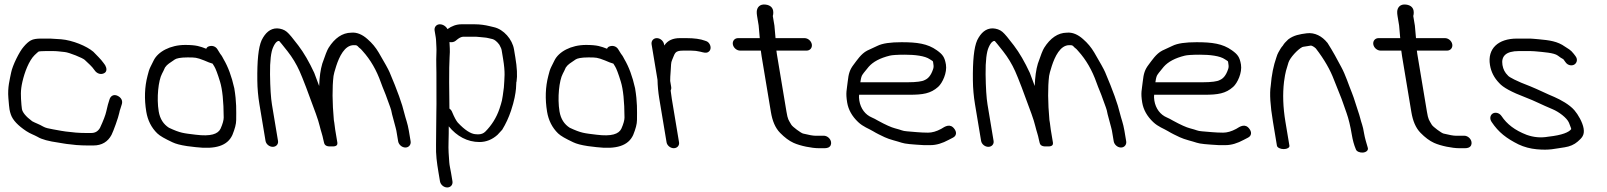

<svg xmlns="http://www.w3.org/2000/svg" viewBox="-20 -651 7082 846"><path d="M160.9 -481C141.9 -481 126.8 -479 115.7 -472.9C105.8 -467.5 95.5 -458.3 84.2 -444.9C65.1 -423.6 35.2 -362.3 29.2 -331.9C23 -300.2 13 -266.8 16.9 -219.1C19 -192.7 20.6 -176.5 21.9 -168.9C23.1 -161.7 25.2 -153.9 27.7 -146.7C36.1 -121.4 60 -97.3 95.5 -73.6C113.7 -61.5 130.6 -56.4 145.2 -48.2C164 -36.6 195.2 -28.5 237.5 -22.6C254.5 -20.2 268.4 -16.6 290.4 -14.9L315.2 -12.1L315.5 -12C333.8 -10.7 350.8 -10 366.8 -10H391.1C429.1 -10 455.3 -26.5 471.4 -56.7C479.2 -71.6 502.1 -134.9 505.5 -153.4C506.9 -160.9 508.5 -166.6 510 -170.3L510.2 -170.7L516.8 -192C518.7 -198 519.1 -205.6 515.4 -213C511.7 -220.3 505.2 -225.3 498.6 -228.6C480.9 -237.5 467.1 -227.9 462.6 -213.1C456.6 -193.6 454.4 -188.7 448.3 -160.1C445 -144.6 435.5 -119.4 420.5 -87.4C411.3 -71.7 398.6 -65 381.9 -65H357.6C342.7 -65 327.5 -65.6 313.6 -66.8L287.6 -69.6C276.2 -70.5 264 -72.1 249.2 -74.7L213.6 -81.1C194.7 -84.5 180.5 -87.3 170.1 -93.4C152.7 -103.7 134.1 -109.7 121.8 -116.8C93.1 -137.9 78.9 -156.7 76.6 -170.7C75.8 -175.5 75.1 -181.6 74.5 -188.9C71.5 -228.3 69.6 -250.8 78.7 -290.6C88.4 -333.1 107.6 -383.6 132.1 -407.8C141.4 -416.9 148.3 -422.7 150.7 -424.2C152.8 -424.7 164.6 -426 182.5 -426H209.6C232.9 -426 236.1 -424.5 264.8 -421.8C285.4 -419.9 344.9 -395.2 353 -387.4C369.2 -371.7 385 -359 396.2 -342.2C407.2 -325.6 425.7 -320.5 440.3 -329.3C452.6 -336.6 449.9 -352 443.6 -363.1L443.2 -363.9L436.5 -373.2C424.7 -390.4 402.4 -410.9 392.2 -422L391.6 -422.7L390.8 -423.3C362.5 -447.6 300.1 -473.8 249 -478L201.5 -481Z M924.9 -357.2C929.9 -349.1 938.9 -326.2 949.6 -290.9C959.8 -257.6 965.4 -204.5 965.7 -133C965.7 -122.2 961.4 -105.2 951.9 -84.1C940.6 -60.2 908.4 -49.1 842.6 -57.4C787.9 -64.2 775.6 -64.1 724.4 -88.1C700.7 -103.3 685 -126.3 679.3 -160.2C669.5 -219.3 677.9 -296.8 693.9 -326.3C698.4 -334.6 702.3 -342.7 707 -353.5C717 -368.4 728.8 -373.8 750.4 -389C757.1 -393.7 775.1 -398 805.5 -398C840.3 -398 845.5 -398.1 879.6 -384.7C895.6 -377.7 907 -373.2 916.7 -370.6C917.9 -368.6 921.5 -362.8 924.9 -357.2ZM886.4 -437.1C862.7 -446 846.3 -453 796.3 -453C729.6 -453 675.5 -422.7 657 -384.4L642.8 -355.9C637.8 -345.9 633.6 -332.7 630.1 -317.2C617.1 -267.8 615.3 -214.5 624.6 -158.5C630.9 -120.9 646.9 -88.6 673 -63.3C684.9 -51.8 706.4 -39.9 739.7 -24.2C754.7 -17 774.6 -11.8 804.5 -7.2L842.7 -2.6C929.3 7.7 982.1 -8.5 1003.9 -56.1C1014.9 -83.2 1020.6 -104.2 1020.7 -121.9C1020.9 -165.6 1022.7 -200 1012.3 -262.5L1012.2 -262.9L1012.1 -263.2C1000.7 -314.2 985.1 -356.5 965 -390.4C960.7 -397.6 959.3 -403.1 950.4 -413.9L939.2 -432C930.4 -448 913.1 -451.9 898.8 -446.2C894.3 -444.4 891.5 -442.2 888.7 -436.2C888.3 -436.4 887.1 -436.8 886.4 -437.1Z M1453.3 -107.8 1453.3 -108.2 1451 -122.1C1444 -199.9 1443.5 -265.6 1449.6 -316.3C1450.5 -323.3 1454.5 -338.7 1461.6 -360.5C1474.9 -401.2 1498.5 -452 1538.4 -452C1552.1 -452 1552.1 -452 1561.2 -442.2L1562.4 -441L1563.8 -440C1567.9 -437.1 1572.4 -432.9 1577 -427.1L1577.3 -426.7L1577.7 -426.3C1612.8 -387.6 1639.2 -341.4 1658.4 -287.2C1668.4 -258.9 1677 -242.3 1687.3 -211.9C1697.9 -180.5 1703 -174 1707.3 -148.5L1707.4 -147.9L1723.4 -88.1C1724.9 -82.8 1725.9 -78.9 1726.4 -75.5L1734.3 -28.5C1736.8 -13.5 1751.3 -1 1766.3 -1C1781.4 -1 1791.8 -13.5 1789.3 -28.5L1781.4 -75.5C1776 -108.2 1767.3 -128.2 1761.8 -151.3C1752.4 -192.3 1730.6 -252.6 1696.5 -332.9C1690.5 -346.8 1674.9 -374.7 1648.7 -419.4C1635.3 -442.1 1619.7 -461 1598.9 -479C1577 -498.5 1552.9 -509.6 1527.4 -507C1488.3 -506.6 1454.7 -482.9 1427.9 -440.4C1421.4 -430.1 1412.9 -408.1 1400.1 -370.7C1392.1 -343.9 1387.8 -312.2 1386.3 -272.1C1377.7 -295.3 1368 -321.6 1364.9 -329.2L1364.8 -329.5L1364.7 -329.8C1342.3 -378.1 1319 -418.4 1294.3 -450.8C1270.3 -482.4 1254.8 -501.4 1243.9 -510.6C1232.2 -520.5 1217.3 -525.2 1201.4 -526L1201.1 -526H1200.7C1170.8 -526 1149.1 -506.5 1133.1 -474.4L1132.9 -474.1L1132.8 -473.8C1118.4 -441.6 1112.8 -383 1113.8 -296.3C1114.2 -261.2 1117.3 -226.3 1123.1 -191.5L1150 -30.1C1152.4 -15.8 1166.8 -4 1181.8 -4C1196.9 -4 1207.4 -15.8 1205 -30L1178.2 -190.8C1173.5 -219.4 1170.6 -263.9 1169.8 -323.6C1169.1 -383 1174.3 -423.1 1183.4 -442.5C1193.5 -465.9 1203.6 -470.8 1207.5 -470.5C1210.2 -470.4 1210.6 -469.8 1210.8 -469.7C1212.6 -467.9 1226.1 -451.7 1247 -425C1268.4 -397.7 1286 -368.6 1300 -337.4C1314 -306 1338.2 -243 1372 -149.3C1379.8 -127.6 1385.4 -109.7 1388.6 -96C1394.1 -73 1401.5 -53.8 1404.2 -37.5L1404.4 -36.7L1404.6 -36C1406.1 -31.1 1407.1 -26.6 1407.8 -22.5C1411.1 -2.9 1435 -6 1439.9 -6C1444.8 -6 1469.7 -2.9 1466.5 -22.5L1457 -79.5C1455.8 -86.5 1454.6 -96 1453.3 -107.8Z M1960.3 -172.6C1959.1 -220.9 1958 -357.8 1961 -399.2C1962.2 -416 1962.5 -428.7 1961.9 -438C1961.3 -446 1961.1 -455.9 1960.5 -465.7C1969.7 -463.8 1980.1 -465.3 1987 -470.8L1998.1 -479.7C2007.6 -486.6 2015.7 -489 2020 -489H2079.7C2089.5 -489 2103.4 -486.2 2117.4 -485.5C2125.8 -485 2139.5 -481 2150.1 -478.8C2158.6 -477 2171.1 -466.9 2180.4 -453.7L2186.7 -441.1C2188.6 -437.3 2189.8 -433.5 2190.5 -429.5L2196.6 -392.5C2207.2 -328.8 2202.6 -308.8 2200.2 -265.6C2192 -202 2192.1 -207.7 2180.7 -171.3C2167.4 -132.2 2146.1 -98.9 2118.7 -71.3C2110.3 -62.9 2100.1 -59 2085.8 -59C2081 -59 2077.1 -59.3 2072.8 -59.9C2054.1 -62.1 2028.4 -77.2 1997 -111C1990.5 -118.6 1982 -133.8 1972.7 -156.2C1970.4 -162.4 1966.9 -168 1960.3 -172.6ZM1917.9 -544C1902.9 -544 1892.5 -531.5 1895 -516.5L1900 -486.5C1900.9 -481.2 1901.5 -474.9 1901.7 -467.6C1902.3 -448.3 1903.9 -437.6 1903 -419.1C1900.9 -377.2 1903.6 -348.7 1903 -295.8C1902.4 -237.4 1904 -208.2 1902.7 -159.1C1901.8 -123.5 1902.1 -48.2 1901.3 -12.5C1900.2 31.9 1904.4 62.5 1912.4 110.5L1918.6 147.5C1921.2 163.1 1935.6 175 1950.6 175C1965.7 175 1976.2 163.1 1973.6 147.5L1967.4 110.5C1964.4 92.5 1960.6 78.3 1959.6 64.2C1957.5 32.2 1955.1 11.6 1956.4 -26.3C1957.3 -51 1957.2 -72.7 1957.3 -94.3C1992.8 -50.8 2039.4 -25.2 2092.6 -25.2C2122.6 -25.2 2148.9 -36.3 2171.4 -56.3L2171.8 -56.6L2172.1 -56.9C2179.9 -65.2 2186.8 -72.4 2192.2 -78.7L2192.8 -79.3L2193.2 -80C2208.6 -105.1 2221.4 -132.8 2231.6 -163C2261.2 -251 2252.4 -291.9 2256 -290.9C2260.1 -317.7 2258.2 -353.3 2250.7 -398.1L2244.8 -433.6C2237.4 -477.9 2199.2 -521.4 2157.1 -531.1L2136.2 -536.1C2117.9 -540.5 2095.9 -544 2072.2 -544H2013.3C1991 -544 1970.1 -536.2 1951.6 -522.7C1945.9 -534.5 1932 -544 1917.9 -544Z M2690.9 -357.2C2695.9 -349.1 2704.9 -326.2 2715.6 -290.9C2725.8 -257.6 2731.4 -204.5 2731.7 -133C2731.7 -122.2 2727.4 -105.2 2717.9 -84.1C2706.6 -60.2 2674.4 -49.1 2608.6 -57.4C2553.9 -64.2 2541.6 -64.1 2490.4 -88.1C2466.7 -103.3 2451 -126.3 2445.3 -160.2C2435.5 -219.3 2443.9 -296.8 2459.9 -326.3C2464.4 -334.6 2468.3 -342.7 2473 -353.5C2483 -368.4 2494.8 -373.8 2516.4 -389C2523.1 -393.7 2541.1 -398 2571.5 -398C2606.3 -398 2611.5 -398.1 2645.6 -384.7C2661.6 -377.7 2673 -373.2 2682.7 -370.6C2683.9 -368.6 2687.5 -362.8 2690.9 -357.2ZM2652.4 -437.1C2628.7 -446 2612.3 -453 2562.3 -453C2495.6 -453 2441.5 -422.7 2423 -384.4L2408.8 -355.9C2403.8 -345.9 2399.6 -332.7 2396.1 -317.2C2383.1 -267.8 2381.3 -214.5 2390.6 -158.5C2396.9 -120.9 2412.9 -88.6 2439 -63.3C2450.9 -51.8 2472.4 -39.9 2505.7 -24.2C2520.7 -17 2540.6 -11.8 2570.5 -7.2L2608.7 -2.6C2695.3 7.7 2748.1 -8.5 2769.9 -56.1C2780.9 -83.2 2786.6 -104.2 2786.7 -121.9C2786.9 -165.6 2788.7 -200 2778.3 -262.5L2778.2 -262.9L2778.1 -263.2C2766.7 -314.2 2751.1 -356.5 2731 -390.4C2726.7 -397.6 2725.3 -403.1 2716.4 -413.9L2705.2 -432C2696.4 -448 2679.1 -451.9 2664.8 -446.2C2660.3 -444.4 2657.5 -442.2 2654.7 -436.2C2654.3 -436.4 2653.1 -436.8 2652.4 -437.1Z M2877.2 -298.9C2877.7 -273.7 2880.3 -244.4 2884.9 -216.6L2917 -24.1C2919.4 -9.8 2933.8 2 2948.8 2C2963.9 2 2974.4 -9.8 2972 -24L2940.1 -215.8C2938.1 -227.6 2936.6 -238.7 2935.5 -249.2L2935.4 -249.5L2935.1 -251.8C2936.8 -254.8 2938.5 -261.5 2937.6 -266.9L2933 -294.4C2932.9 -304.3 2933.6 -319.7 2935.2 -338.8C2937.3 -363.2 2935.6 -374.3 2941.7 -387.4C2954.4 -414.5 2950.6 -428 2990.2 -428H3024.7C3039.4 -428 3053.1 -426.4 3065.8 -423.2C3079.7 -419.7 3090.5 -416.2 3099.9 -421.3C3113.6 -428.8 3113.7 -446.2 3105.7 -458.3C3101.6 -464.4 3097.5 -468.5 3086.3 -471.7C3066.6 -479.2 3038.7 -483 3004.3 -483H2975.1C2945.4 -483 2922.1 -472.8 2908.1 -452C2907.6 -451.3 2907.5 -451.1 2907 -450.3L2906.1 -455.5C2903.6 -470.5 2889.1 -483 2874.1 -483C2859 -483 2848.6 -470.5 2851.1 -455.5Z M3609.7 -53H3571.2C3562.7 -53 3544.5 -56 3518.6 -62.5C3509.7 -64.4 3471.9 -92.4 3466.8 -101.3C3454.3 -122.8 3451.2 -123.7 3445.3 -159.4L3403.1 -412.5C3402.1 -418.8 3401.4 -424 3401 -428H3534.2C3549.3 -428 3559.6 -440.5 3557.1 -455.5C3554.6 -470.5 3540.1 -483 3525.1 -483H3397.2L3392.3 -538.1L3385.2 -580.5C3385.2 -580.5 3399.7 -624.9 3353.6 -630.8C3327.4 -634.2 3315.2 -617.9 3314.4 -599.5C3314.2 -593.8 3314.7 -587.5 3315.9 -580.5L3322.8 -538.9L3327.7 -483H3232.1C3217 -483 3206.6 -470.5 3209.1 -455.5C3211.6 -440.5 3226.2 -428 3241.2 -428H3332.4L3335.7 -404.1L3376.8 -157.2C3383.3 -118.3 3395.7 -87.7 3417.4 -65.5C3437.2 -45.4 3456.6 -30.6 3476.9 -21.4C3506.9 -7.9 3557.3 2 3587.6 2H3613.6C3623.7 2 3635.1 -0.5 3640.1 -10.8C3642.2 -15.2 3642.6 -20.4 3641.8 -25.5C3639.2 -40.5 3624.7 -53 3609.7 -53Z M3777.4 -317C3779.1 -321.1 3789.1 -335.2 3807.6 -356.7C3827.3 -379 3857.7 -395.3 3900.9 -405.9C3910.4 -408.3 3933.3 -410 3967.2 -410C4010.8 -410 4055.4 -405.1 4077.4 -389.7C4094.5 -377.7 4089.6 -386.7 4093 -366C4094.3 -358.6 4093.7 -352 4090.8 -344.6C4082.2 -319 4069.8 -304.7 4054.9 -298.5L4054.3 -298.2L4053.7 -297.9C4044.2 -292.5 4019 -288.5 3978.4 -288.5L3770.9 -288.5C3772.3 -298.4 3774.1 -308.9 3777.4 -317ZM3987.6 -233.5C4045.9 -233.5 4080.7 -238.6 4113.7 -268.2C4132.7 -285.2 4153.9 -330.9 4148 -366.5C4142.4 -399.8 4133.4 -411.2 4108.1 -429.4C4067.1 -458.9 4020.4 -465 3952.4 -465C3904.2 -465 3868.7 -460.3 3845.5 -448.7C3830.6 -441.7 3815.9 -434.8 3801.2 -428.1C3773.8 -414 3755.2 -384.2 3741.6 -366.6C3724.5 -344.3 3719.1 -327.4 3715.2 -291.3C3711.5 -255.2 3705.4 -243.6 3712.9 -199C3718.2 -167.2 3734.7 -138.2 3761.2 -113.2C3783.5 -92.1 3807.9 -84.4 3826.3 -73.2C3843.8 -62.5 3859.7 -55.3 3878.2 -46.4C3899.2 -36.2 3935.1 -28.4 3952.9 -22.2C3967.9 -17 3998 -14.6 4050.7 -11.5L4051.1 -11.5H4079.8C4105.9 -11.5 4132.5 -19.7 4160.2 -34.8L4179.5 -44.8C4185.9 -48.3 4191.5 -53.6 4192.3 -62.2C4193.1 -69.5 4189.9 -76.7 4185.7 -82.5C4166.9 -109 4144 -93.9 4126.8 -83C4106.3 -72 4087.1 -66.5 4069.2 -66.5C4036 -66.5 4003.2 -70.3 3976.3 -72.4C3953.9 -74.2 3956.1 -77.4 3922.9 -85.8C3907.7 -89.7 3882 -101 3847.8 -119.8C3838.8 -125.2 3830.1 -129.7 3821.5 -133.4C3792.8 -145.5 3772.3 -172.1 3766.4 -207.5C3764.3 -220.3 3764.8 -225.4 3765.5 -233.5Z M4606.3 -107.8 4606.3 -108.2 4604 -122.1C4597 -199.9 4596.5 -265.6 4602.6 -316.3C4603.5 -323.3 4607.5 -338.7 4614.6 -360.5C4627.9 -401.2 4651.5 -452 4691.4 -452C4705.1 -452 4705.1 -452 4714.2 -442.2L4715.4 -441L4716.8 -440C4720.9 -437.1 4725.4 -432.9 4730 -427.1L4730.3 -426.7L4730.7 -426.3C4765.8 -387.6 4792.2 -341.4 4811.4 -287.2C4821.4 -258.9 4830 -242.3 4840.3 -211.9C4850.9 -180.5 4856 -174 4860.3 -148.5L4860.4 -147.9L4876.4 -88.1C4877.9 -82.8 4878.9 -78.9 4879.4 -75.5L4887.3 -28.5C4889.8 -13.5 4904.3 -1 4919.3 -1C4934.4 -1 4944.8 -13.5 4942.3 -28.5L4934.4 -75.5C4929 -108.2 4920.3 -128.2 4914.8 -151.3C4905.4 -192.3 4883.6 -252.6 4849.5 -332.9C4843.5 -346.8 4827.9 -374.7 4801.7 -419.4C4788.3 -442.1 4772.7 -461 4751.9 -479C4730 -498.5 4705.9 -509.6 4680.4 -507C4641.3 -506.6 4607.7 -482.9 4580.9 -440.4C4574.4 -430.1 4565.9 -408.1 4553.1 -370.7C4545.1 -343.9 4540.8 -312.2 4539.3 -272.1C4530.7 -295.3 4521 -321.6 4517.9 -329.2L4517.8 -329.5L4517.7 -329.8C4495.3 -378.1 4472 -418.4 4447.3 -450.8C4423.3 -482.4 4407.8 -501.4 4396.9 -510.6C4385.2 -520.5 4370.3 -525.2 4354.4 -526L4354.1 -526H4353.7C4323.8 -526 4302.1 -506.5 4286.1 -474.4L4285.9 -474.1L4285.8 -473.8C4271.4 -441.6 4265.8 -383 4266.8 -296.3C4267.2 -261.2 4270.3 -226.3 4276.1 -191.5L4303 -30.1C4305.4 -15.8 4319.8 -4 4334.8 -4C4349.9 -4 4360.4 -15.8 4358 -30L4331.2 -190.8C4326.5 -219.4 4323.6 -263.9 4322.8 -323.6C4322.1 -383 4327.3 -423.1 4336.4 -442.5C4346.5 -465.9 4356.6 -470.8 4360.5 -470.5C4363.2 -470.4 4363.6 -469.8 4363.8 -469.7C4365.6 -467.9 4379.1 -451.7 4400 -425C4421.4 -397.7 4439 -368.6 4453 -337.4C4467 -306 4491.2 -243 4525 -149.3C4532.8 -127.6 4538.4 -109.7 4541.6 -96C4547.1 -73 4554.5 -53.8 4557.2 -37.5L4557.4 -36.7L4557.6 -36C4559.1 -31.1 4560.1 -26.6 4560.8 -22.5C4564.1 -2.9 4588 -6 4592.9 -6C4597.8 -6 4622.7 -2.9 4619.5 -22.5L4610 -79.5C4608.8 -86.5 4607.6 -96 4606.3 -107.8Z M5077.4 -317C5079.1 -321.1 5089.1 -335.2 5107.6 -356.7C5127.3 -379 5157.7 -395.3 5200.9 -405.9C5210.4 -408.3 5233.3 -410 5267.2 -410C5310.8 -410 5355.4 -405.1 5377.4 -389.7C5394.5 -377.7 5389.6 -386.7 5393 -366C5394.3 -358.6 5393.7 -352 5390.8 -344.6C5382.2 -319 5369.8 -304.7 5354.9 -298.5L5354.3 -298.2L5353.7 -297.9C5344.2 -292.5 5319 -288.5 5278.4 -288.5L5070.9 -288.5C5072.3 -298.4 5074.1 -308.9 5077.4 -317ZM5287.6 -233.5C5345.9 -233.5 5380.7 -238.6 5413.7 -268.2C5432.7 -285.2 5453.9 -330.9 5448 -366.5C5442.4 -399.8 5433.4 -411.2 5408.1 -429.4C5367.1 -458.9 5320.4 -465 5252.4 -465C5204.2 -465 5168.7 -460.3 5145.5 -448.7C5130.6 -441.7 5115.9 -434.8 5101.2 -428.1C5073.8 -414 5055.2 -384.2 5041.6 -366.6C5024.5 -344.3 5019.1 -327.4 5015.2 -291.3C5011.5 -255.2 5005.4 -243.6 5012.9 -199C5018.2 -167.2 5034.7 -138.2 5061.2 -113.2C5083.5 -92.1 5107.9 -84.4 5126.3 -73.2C5143.8 -62.5 5159.7 -55.3 5178.2 -46.4C5199.2 -36.2 5235.1 -28.4 5252.9 -22.2C5267.9 -17 5298 -14.6 5350.7 -11.5L5351.1 -11.5H5379.8C5405.9 -11.5 5432.5 -19.7 5460.2 -34.8L5479.5 -44.8C5485.9 -48.3 5491.5 -53.6 5492.3 -62.2C5493.1 -69.5 5489.9 -76.7 5485.7 -82.5C5466.9 -109 5444 -93.9 5426.8 -83C5406.3 -72 5387.1 -66.5 5369.2 -66.5C5336 -66.5 5303.2 -70.3 5276.3 -72.4C5253.9 -74.2 5256.1 -77.4 5222.9 -85.8C5207.7 -89.7 5182 -101 5147.8 -119.8C5138.8 -125.2 5130.1 -129.7 5121.5 -133.4C5092.8 -145.5 5072.3 -172.1 5066.4 -207.5C5064.3 -220.3 5064.8 -225.4 5065.5 -233.5Z M5636.5 6C5651.5 6 5662.9 -0.8 5661.5 -9L5643.8 -115C5633.3 -178.1 5631.3 -236.7 5637.7 -290.6C5644 -337.3 5648 -344 5657.4 -375.8C5664.2 -396.7 5697.7 -433.2 5718.1 -443.6C5723.2 -445.8 5737.8 -446.5 5756.2 -450.2C5759.5 -449.8 5767.7 -447.1 5777.7 -437.8C5816.1 -388.1 5841.8 -342 5857.7 -299.7C5864.1 -282.8 5871.6 -264 5880.2 -243.3C5899.8 -195.4 5893.7 -206.1 5913.3 -153C5922.2 -128.1 5930 -96.1 5936.5 -57C5940.5 -33.1 5946 -12.9 5954.2 6.7C5957.2 16.7 5972 22.1 5985 21.3C5998.8 20.3 6011.2 11.7 6006.5 -1.2C6001.3 -18.7 5993.9 -42.4 5990.3 -64.2C5987.6 -80.3 5985 -92.6 5981.8 -102C5974.9 -121.7 5972.6 -137.4 5963.6 -162.5C5953.7 -190.4 5948.2 -213.7 5936.9 -241.9C5922.3 -277.2 5909.1 -320.5 5890 -355.5C5871.6 -390.1 5853.6 -424.1 5828.7 -463C5828.7 -463 5828.6 -462.6 5828.6 -462.6C5828.6 -462.6 5828.3 -463 5828.3 -463C5805.3 -491.6 5773.3 -508.6 5738.3 -504.4C5706.9 -500.4 5680.4 -495.8 5656.3 -477.4C5644.2 -466.3 5637.3 -458.3 5632.8 -450.3C5628.8 -445.8 5625.1 -441.1 5622.1 -436C5615.5 -424 5609.5 -417 5603.9 -397.6C5591.3 -362 5583 -320.7 5579.1 -272.4C5573.7 -239 5577 -186.1 5588.9 -115L5606.5 -9C5607.9 -0.8 5621.5 6 5636.5 6Z M6431.7 -53H6393.2C6384.7 -53 6366.5 -56 6340.6 -62.5C6331.7 -64.4 6293.9 -92.4 6288.8 -101.3C6276.3 -122.8 6273.2 -123.7 6267.3 -159.4L6225.1 -412.5C6224.1 -418.8 6223.4 -424 6223 -428H6356.2C6371.3 -428 6381.6 -440.5 6379.1 -455.5C6376.6 -470.5 6362.1 -483 6347.1 -483H6219.2L6214.3 -538.1L6207.2 -580.5C6207.2 -580.5 6221.7 -624.9 6175.6 -630.8C6149.4 -634.2 6137.2 -617.9 6136.4 -599.5C6136.2 -593.8 6136.7 -587.5 6137.9 -580.5L6144.8 -538.9L6149.7 -483H6054.1C6039 -483 6028.6 -470.5 6031.1 -455.5C6033.6 -440.5 6048.2 -428 6063.2 -428H6154.4L6157.7 -404.1L6198.8 -157.2C6205.3 -118.3 6217.7 -87.7 6239.4 -65.5C6259.2 -45.4 6278.6 -30.6 6298.9 -21.4C6328.9 -7.9 6379.3 2 6409.6 2H6435.6C6445.7 2 6457.1 -0.5 6462.1 -10.8C6464.2 -15.2 6464.6 -20.4 6463.8 -25.5C6461.2 -40.5 6446.7 -53 6431.7 -53Z M6586 -284.9C6602.9 -265.7 6639.5 -245.5 6703.4 -221.2C6742.2 -206.6 6772.4 -189.9 6821.2 -169.7C6847.8 -158.6 6884.2 -132.1 6893.3 -110.1C6898.8 -96.9 6902 -88.3 6902.6 -85.8C6902.8 -84.8 6902.9 -84 6903 -81.8C6893 -68.4 6863.9 -55.6 6803.4 -48.9L6802.9 -48.8L6802.4 -48.8C6769.5 -42.9 6738 -45.7 6706.8 -56.9C6654.5 -77 6619.6 -104.4 6596.5 -139.1C6585.9 -154.9 6568.2 -157.2 6557.7 -151C6547.2 -144.9 6541.9 -129.5 6552.3 -113.9C6583.3 -67.3 6618.3 -41.1 6670.9 -14.8C6695.5 -3.1 6723.1 4.1 6751 6.7C6808.9 12 6828 4.4 6874.9 -2.1C6897.4 -5.6 6916.5 -13.9 6931.5 -27C6950 -43.1 6962.7 -55.3 6957.8 -85C6953.2 -112.3 6933.4 -146.5 6917.1 -165.3C6894.9 -190.9 6856.4 -211.4 6828.8 -223.7C6798.8 -235.8 6757.8 -256.5 6722.5 -270.8C6662.1 -293.4 6629.9 -311.2 6625.2 -317.1L6624.5 -318L6623.8 -318.7C6611.2 -330.8 6603.4 -345.5 6600.2 -364.5C6593.8 -403.4 6615.3 -426 6673 -426H6722.8C6729.2 -426 6735.6 -425.7 6742.1 -425.1C6781.2 -421.4 6827.6 -418.6 6844 -406.1C6853.4 -398.9 6860.8 -393.9 6868.4 -390.1C6868.5 -389.9 6869.5 -388.9 6871 -386.7L6877.5 -377.7C6888.5 -361.1 6907.4 -360.4 6917.4 -366.9C6927 -373 6933.8 -388.4 6921.9 -403.9L6914.3 -413.9C6901.1 -431.5 6887.9 -437.4 6876 -445.3C6842.7 -469.3 6806.6 -473.7 6761.3 -477.9L6739 -479.9C6731 -480.7 6722.5 -481 6713.6 -481H6663.9C6581.6 -481 6533.2 -436.9 6545.2 -364.5C6550.2 -334.4 6563.2 -308.4 6586 -284.9Z"/></svg>

Font: MewTooHand
Style: BdLta
Weight: 400
Designer: Mew Too, Robert Jablonski
Version: Version 0.77